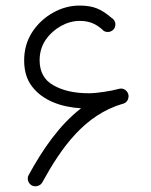

<svg xmlns="http://www.w3.org/2000/svg" viewBox="-20 -632 534 679"><path d="M91.8 23.4C105 30.8 123 25.4 129.4 13.2C198.7 -112.8 279.3 -224.6 412.6 -264.6C413.6 -264.6 414.6 -264.6 415.5 -265.1C416 -265.1 416.5 -265.1 417 -265.6C426.3 -269 432.1 -275.9 434.1 -286.1C435.1 -290.5 435.1 -294.9 433.6 -299.3C429.2 -313 414.6 -322.8 399.4 -317.4C372.6 -310.1 322.8 -302.2 294.4 -302.2C243.7 -302.2 202.1 -311.5 169.4 -330.1C136.7 -348.1 120.1 -377.9 120.1 -418.9C120.1 -446.3 127.4 -470.2 141.6 -491.2C170.4 -532.7 217.3 -558.1 261.7 -558.1C296.9 -558.1 321.3 -547.4 347.2 -522.5C360.4 -515.1 377 -519.5 384.3 -531.7C391.6 -543.9 388.2 -561 375 -568.4C338.4 -599.6 311.5 -612.3 261.2 -612.3C229 -612.3 197.8 -604 168 -587.4C138.2 -570.8 113.3 -547.9 94.2 -519C75.2 -489.7 65.4 -456.1 65.4 -418.5C65.4 -380.9 74.7 -350.1 93.3 -326.2C129.9 -277.8 193.8 -253.4 266.6 -249C188.5 -188.5 130.4 -102.5 81.5 -13.2C74.2 0 79.6 16.1 91.8 23.4Z"/></svg>

Font: Mikhak Light
Style: Regular
Weight: 300
Designer: Amin Abedi
Version: Version 3.2